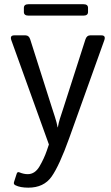

<svg xmlns="http://www.w3.org/2000/svg" viewBox="-20 -679 523 903"><path d="M114.3 -605.5Q92.3 -605.5 92.3 -622.6V-642.1Q92.3 -659.2 114.3 -659.2H372.1Q394 -659.2 394 -642.1V-622.6Q394 -605.5 372.1 -605.5ZM33.7 -488.8Q24.9 -512.7 46.9 -512.7H100.1Q116.2 -512.7 122.1 -493.7L224.6 -171.4Q229 -158.2 238 -130.1Q247.1 -102.1 251 -80.1H252Q255.9 -102.1 261.5 -119.9Q267.1 -137.7 278.3 -171.4L381.8 -493.7Q388.2 -512.7 403.8 -512.7H457Q479 -512.7 470.2 -488.8L305.7 -29.8Q259.3 99.6 222.7 151.6Q186 203.6 113.3 203.6Q75.2 203.6 52.7 192.4Q42.5 187.5 45.9 177.2L58.6 137.7Q62 127.4 71.8 131.8Q91.8 140.1 110.4 140.1Q144.5 140.1 166 103.3Q187.5 66.4 200.2 29.3L210 0.5Z"/></svg>

Font: Istok Web
Style: Regular
Weight: 400
Designer: Andrey V. Panov
Foundry: Andrey V. Panov
Version: Version 1.0.2g